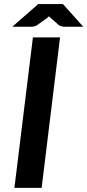

<svg xmlns="http://www.w3.org/2000/svg" viewBox="-20 -903 420 923"><path d="M180.2 0H49.3L138.2 -723.1H268.6ZM290 -774.4Q275.4 -774.4 262.2 -782.7L222.7 -817.4Q218.8 -821.3 215.3 -824.7L207.5 -817.4L159.2 -782.7Q147.9 -774.4 128.4 -774.4H39.1L163.6 -883.3H282.7L380.4 -774.4Z"/></svg>

Font: Lato-BoldItalic
Style: Bold Italic
Weight: 700
Italic angle: -7°
Designer: Lukasz Dziedzic
Foundry: tyPoland Lukasz Dziedzic
Version: Version 1.104; Western+Polish opensource